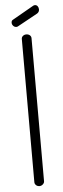

<svg xmlns="http://www.w3.org/2000/svg" viewBox="-61 -938 319 966"><g transform="rotate(-5 98.5 -454.5)"><path d="M162 -866 62 -811Q58 -808 52 -808Q43 -808 36.5 -815Q30 -822 30 -831Q30 -842 39 -846L146 -907Q150 -909 154 -909Q163 -909 168 -902Q173 -895 173 -886Q173 -873 162 -866ZM98 -766Q109 -766 116 -760Q123 -754 123 -745V-22Q123 -14 115.5 -7Q108 0 98 0Q88 0 81 -6.5Q74 -13 74 -22V-745Q74 -754 81 -760Q88 -766 98 -766Z"/></g></svg>

Font: Dosis
Style: Light
Weight: 300
Designer: Edgar Tolentino, Pablo Impallari, Igino Marini
Foundry: Edgar Tolentino, Pablo Impallari, Igino Marini
Version: Version 1.007